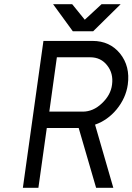

<svg xmlns="http://www.w3.org/2000/svg" viewBox="-20 -895 631 915"><path d="M233 -875 327 -746H424L555 -875H464L384 -801L324 -875ZM251 -622H410Q461 -622 491 -583Q521 -545 514 -492Q508 -442 465 -402Q424 -363 374 -363H215ZM187 -700 89 0H163L203 -285H355L438 0H520L433 -301Q493 -322 536 -374Q580 -428 589 -492Q601 -579 552 -640Q503 -700 421 -700Z"/></svg>

Font: Unageo
Style: Regular-Italic
Weight: 400
Designer: Richard Sepsi
Foundry: Richard Sepsi
Version: Version 2.000